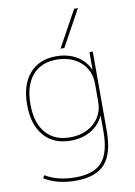

<svg xmlns="http://www.w3.org/2000/svg" viewBox="-106 -857 802 1143"><g transform="rotate(-10 294.5 -285.0)"><path d="M68 172 78 155Q152 200 258 200Q371 200 420.5 144Q470 88 470 -40V-134H468Q442 -79 390 -49.5Q338 -20 270 -20Q166 -20 108 -87.5Q50 -155 50 -275Q50 -395 108 -462.5Q166 -530 270 -530Q338 -530 390 -500.5Q442 -471 468 -416H470V-520H490V-40Q490 96 435 158Q380 220 258 220Q146 220 68 172ZM270 -40Q328 -40 373.5 -63Q419 -86 444.5 -126.5Q470 -167 470 -219V-331Q470 -383 444.5 -423.5Q419 -464 373.5 -487Q328 -510 270 -510Q175 -510 122.5 -448.5Q70 -387 70 -275Q70 -163 122.5 -101.5Q175 -40 270 -40ZM448 -790 327 -570H304L425 -790Z"/></g></svg>

Font: Enso Thin
Style: Regular
Weight: 100
Designer: Coji Morishita
Foundry: UNDERFOREST DESIGN
Version: Version 1.000